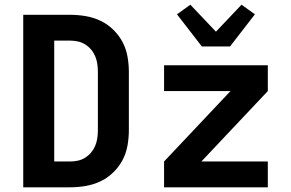

<svg xmlns="http://www.w3.org/2000/svg" viewBox="-20 -798 1240 818"><path d="M79 0V-735H278Q311 -735 344 -729.5Q377 -724 407 -710Q437 -696 461.5 -672.5Q486 -649 501.5 -620Q517 -591 523 -558Q529 -525 529 -492V-243Q529 -210 523 -177Q517 -144 501.5 -115Q486 -86 461.5 -62.5Q437 -39 407 -25Q377 -11 344 -5.5Q311 0 278 0ZM211 -110H278Q295 -110 311.5 -113.5Q328 -117 342.5 -126Q357 -135 368 -148Q379 -161 385.5 -176.5Q392 -192 394.5 -209Q397 -226 397 -243V-492Q397 -509 394.5 -526Q392 -543 385.5 -558.5Q379 -574 368 -587Q357 -600 342.5 -609Q328 -618 311.5 -621.5Q295 -625 278 -625H211ZM679 0V-110L962 -410H679V-520H1121V-410L838 -110H1121V0ZM840 -600 734 -737 791 -778 900 -663 1009 -778 1066 -737 960 -600Z"/></svg>

Font: Iosevka Aile Extrabold
Style: Regular
Weight: 800
Designer: Belleve Invis
Foundry: Belleve Invis
Version: Version 27.3.5; ttfautohint (v1.8.4)